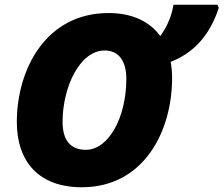

<svg xmlns="http://www.w3.org/2000/svg" viewBox="-20 -780 943 810"><path d="M325 10C588 10 706 -228 706 -450C706 -474 704 -497 700 -519C788 -553 862 -621 903 -747L897 -760H712C702 -697 672 -649 656 -628C612 -689 538 -725 438 -725C173 -725 51 -487 51 -265C51 -99 143 10 325 10ZM342 -148C277 -148 244 -189 244 -266C244 -410 315 -567 422 -567C481 -567 513 -522 513 -448C513 -284 438 -148 342 -148Z"/></svg>

Font: Noto Sans Black
Style: Italic
Weight: 900
Italic angle: -12°
Designer: Monotype Design Team
Foundry: Monotype Imaging Inc.
Version: Version 2.013